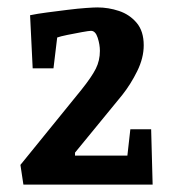

<svg xmlns="http://www.w3.org/2000/svg" viewBox="-20 -497 481 517"><path d="M43 0 35 -53 199 -255Q227 -290 238 -312Q249 -334 249 -360Q249 -377 243 -395.5Q237 -414 225 -414Q220 -414 200.5 -410.5Q181 -407 161.5 -403Q142 -399 134 -396L124 -313H68L61 -456Q80 -460 107 -463.5Q134 -467 162 -470.5Q190 -474 211.5 -475.5Q233 -477 242 -477Q272 -477 300.5 -467.5Q329 -458 348 -435.5Q367 -413 367 -375Q367 -341 349.5 -305.5Q332 -270 309 -241L182 -86V-78H323L331 -149H387L391 0Z"/></svg>

Font: Grenze Gotisch Medium
Style: Regular
Weight: 500
Designer: Renata Polastri
Foundry: Omnibus-Type
Version: Version 1.001